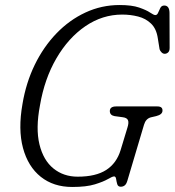

<svg xmlns="http://www.w3.org/2000/svg" viewBox="-20 -733 695 764"><path d="M456 -713Q504.5 -713 533.5 -703Q562.5 -693 577.2 -683Q592 -673 598 -673Q605.5 -673 609.2 -682.5Q613 -692 618 -701.5Q623 -711 633.5 -711Q654 -711 654.5 -682L655 -542.5Q655 -530.5 649.5 -525Q644 -519.5 636.5 -519Q629 -518.5 623 -524.5Q617 -530.5 615 -537L608 -580.5Q602.5 -618.5 581.2 -639Q560 -659.5 529.8 -667.2Q499.5 -675 466.5 -675Q387.5 -675 319.8 -628.8Q252 -582.5 204.5 -501Q157 -419.5 139 -313.5Q121.5 -222 137 -158.5Q152.5 -95 192.8 -62.5Q233 -30 289 -30Q361.5 -30 402.8 -56.8Q444 -83.5 460 -136L487 -225Q493.5 -245 489.2 -254.8Q485 -264.5 468.5 -266.5L435.5 -271Q417 -274.5 417 -291.5Q417.5 -309.5 442 -309.5H606.5Q628 -309.5 626.5 -291.5Q625.5 -277 601.5 -271L580 -266Q560 -260.5 553 -236.5L487 -14.5Q483 -0.5 476.2 4.8Q469.5 10 460.5 10Q449.5 10 446.5 -0.2Q443.5 -10.5 442 -20.8Q440.5 -31 434 -31Q427.5 -31 409.5 -20.5Q391.5 -10 357.5 0.5Q323.5 11 267.5 11Q193 11 142.2 -29.5Q91.5 -70 71.5 -144Q51.5 -218 69.5 -319.5Q83.5 -403.5 118.2 -475Q153 -546.5 204.5 -600Q256 -653.5 320 -683.2Q384 -713 456 -713Z"/></svg>

Font: Fraunces 144pt S100 Light
Style: Italic
Weight: 300
Italic angle: -16°
Version: Version 1.000; ttfautohint (v1.8.3)